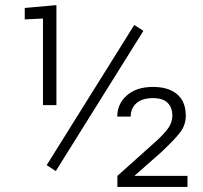

<svg xmlns="http://www.w3.org/2000/svg" viewBox="-20 -741 805 761"><path d="M201.2 -63 165 -86.4 512.2 -642.1 548.3 -618.7ZM203.6 -324.2H150.4V-667.5L78.1 -664.1V-709.5L203.6 -720.7ZM723.1 0H445.3V-43.9L599.1 -181.6Q637.2 -216.8 650.1 -238Q663.1 -259.3 663.1 -282.7Q663.1 -314.9 644.3 -333.5Q625.5 -352.1 586.4 -352.1Q543 -352.1 520.5 -331.8Q498 -311.5 498 -278.8H444.8Q444.8 -329.6 482.9 -363Q521 -396.5 586.4 -396.5Q647.9 -396.5 682.1 -367.4Q716.3 -338.4 716.3 -282.2Q716.3 -245.1 693.8 -216.1Q671.4 -187 620.1 -138.7L512.7 -43.9H723.1Z"/></svg>

Font: Roboto Web
Style: Light
Weight: 300
Designer: Google
Version: Version 1.200310; 2013